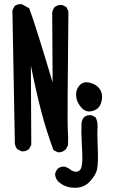

<svg xmlns="http://www.w3.org/2000/svg" viewBox="-20 -768 540 914"><path d="M321.3 125Q284.2 121.1 256.8 95.7Q244.1 82 242.2 62.5Q244.1 46.9 254.9 35.2Q268.6 23.4 290 25.4L309.6 35.2Q330.1 52.7 347.2 48.8Q364.3 44.9 368.2 25.4Q372.1 5.9 372.1 -14.2Q372.1 -34.2 369.1 -87.9Q366.2 -141.6 368.2 -182.6Q370.1 -198.2 379.9 -210Q393.6 -221.7 415 -219.7L434.6 -210Q446.3 -188.5 444.3 -161.1Q442.4 -133.8 445.3 -64Q448.2 5.9 442.4 36.1Q436.5 66.4 405.3 98.6Q374 130.9 321.3 125ZM254.9 -43 234.4 -53.7Q201.2 -143.6 176.8 -236.3Q152.3 -329.1 127 -456.1L128.9 -79.1L119.1 -59.6Q103.5 -44.9 82 -47.9L62.5 -57.6Q52.7 -69.3 50.8 -85L39.1 -718.8L48.8 -738.3Q62.5 -750 84 -748L119.1 -728.5Q148.4 -650.4 230.5 -376L228.5 -707Q230.5 -722.7 240.2 -734.4Q254.9 -746.1 276.4 -744.1L295.9 -734.4L305.7 -714.8Q299.8 -186.5 302.7 -150.4Q305.7 -114.3 303.7 -77.1L293.9 -57.6Q276.4 -41 254.9 -43ZM401.4 -237.3Q383.8 -239.3 371.1 -252Q358.4 -264.6 350.1 -281.7Q341.8 -298.8 342.3 -321.8Q342.8 -344.7 360.4 -363.3Q377.9 -381.8 408.7 -374Q439.5 -366.2 454.6 -344.7Q469.7 -323.2 464.8 -293Q460 -262.7 442.4 -250Q424.8 -237.3 401.4 -237.3Z"/></svg>

Font: JasonHandwriting1
Style: Regular
Weight: 400
Version: Version 1.48.20